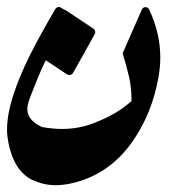

<svg xmlns="http://www.w3.org/2000/svg" viewBox="-29 -531 513 550"><path d="M102.1 -358.4Q89.8 -333.5 78.4 -305.7Q66.9 -277.8 55.2 -247.1L55.7 -247.6Q52.7 -239.3 51 -232.2Q49.3 -225.1 49.3 -218.8Q49.3 -186 91.8 -167Q123 -161.6 147.9 -161.6Q197.3 -161.6 239.3 -178.2Q272.5 -190.9 299.1 -206.3Q325.7 -221.7 347.7 -241.7V-245.1Q347.7 -263.2 345.9 -278.8Q344.2 -294.4 341.3 -308.6V-308.1Q337.4 -325.2 332.3 -343.8Q327.1 -362.3 322.3 -378.4L377 -502.9Q379.9 -510.3 387.5 -510.5Q395 -510.7 398.4 -503.4Q430.2 -436 430.2 -366.2Q430.2 -351.1 428.7 -336.9Q427.2 -322.8 424.8 -308.6Q415.5 -257.8 397.5 -212.6Q379.4 -167.5 351.6 -127Q295.9 -46.9 211.4 -16.1Q167.5 -0.5 129.9 -0.5Q95.7 -0.5 64 -15.6V-15.1Q33.2 -30.3 15.1 -63.7Q-2.9 -97.2 -8.3 -145.5Q-8.8 -148.9 -8.8 -153.3Q-8.8 -157.7 -8.8 -161.1Q-8.8 -207.5 13.7 -272.2Q36.1 -336.9 77.6 -413.1Q85.9 -428.2 95.5 -445.6Q105 -462.9 114.7 -480L129.4 -504.9Q131.8 -509.3 136.5 -510.5Q141.1 -511.7 145 -509.3L158.7 -501.5H159.7L238.8 -448.7Q242.2 -446.3 243.4 -441.7Q244.6 -437 242.2 -433.1Q226.6 -404.3 211.2 -377Q195.8 -349.6 180.2 -322.3Q177.7 -317.4 172.6 -316.4Q167.5 -315.4 163.1 -317.9Z"/></svg>

Font: Aref Ruqaa
Style: Bold
Weight: 700
Designer: Abdullah Aref
Version: Version 1.002